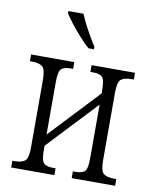

<svg xmlns="http://www.w3.org/2000/svg" viewBox="-85 -831 724 897"><g transform="rotate(10 276.5 -383.0)"><path d="M30 0V-32H41Q74 -32 89.5 -44.5Q105 -57 105 -108V-428Q105 -479 89.5 -491.5Q74 -504 41 -504H30V-536H235V-504H225Q193 -504 179.5 -492Q166 -480 166 -430V-180L386 -414V-430Q386 -480 373 -492Q360 -504 328 -504H317V-536H523V-504H512Q478 -504 462.5 -491.5Q447 -479 447 -428V-108Q447 -57 462.5 -44.5Q478 -32 512 -32H523V0H317V-32H328Q360 -32 373 -44Q386 -56 386 -106V-361L166 -127V-106Q166 -56 179.5 -44Q193 -32 225 -32H235V0ZM289 -611Q268 -629 243.5 -656.5Q219 -684 197.5 -711.5Q176 -739 166 -756V-766H238Q247 -744 260.5 -717.5Q274 -691 288.5 -666Q303 -641 315 -623V-611Z"/></g></svg>

Font: Noto Serif Condensed Light
Style: Regular
Weight: 300
Width: 3
Designer: Monotype Design Team
Foundry: Monotype Imaging Inc.
Version: Version 2.013